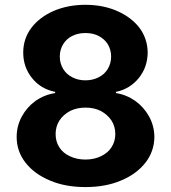

<svg xmlns="http://www.w3.org/2000/svg" viewBox="-20 -757 701 787"><path d="M330.1 9.8Q247.6 9.8 184.6 -17.1Q121.1 -43.5 84.5 -90.3Q48.3 -136.7 48.3 -195.8Q48.3 -240.2 69.3 -279.3Q90.3 -317.9 125.5 -343.3Q162.6 -369.1 206.1 -375.5V-380.4Q146.5 -392.6 111.3 -437Q75.2 -481.9 75.2 -541.5Q75.2 -598.1 108.4 -642.6Q141.1 -686 199.2 -711.9Q258.3 -737.3 330.1 -737.3Q402.8 -737.3 461.4 -711.4Q519.5 -685.5 552.2 -642.1Q584.5 -598.6 585.4 -541.5Q584.5 -481 548.8 -437Q512.2 -392.1 455.1 -380.4V-375.5Q497.6 -369.1 534.7 -343.3Q569.3 -318.4 591.3 -279.3Q612.3 -240.7 612.8 -195.8Q612.3 -136.7 576.2 -90.3Q539.6 -43.5 476.1 -17.1Q413.1 9.8 330.1 9.8ZM330.1 -103Q365.7 -103 394 -116.7Q422.4 -130.4 437 -153.3Q452.6 -177.2 452.6 -207.5Q452.6 -239.3 436.5 -263.7Q420.9 -287.1 393.1 -302.2Q366.2 -315.9 330.1 -315.9Q294.9 -315.9 267.6 -302.2Q239.3 -287.1 224.1 -263.7Q208 -239.3 208 -207.5Q208 -176.3 223.1 -153.3Q237.8 -129.9 266.1 -116.7Q294.9 -103 330.1 -103ZM330.1 -427.7Q360.4 -427.7 384.8 -440.4Q408.7 -452.6 421.9 -474.6Q435.5 -497.6 435.5 -525.4Q435.5 -552.7 421.9 -575.7Q408.7 -596.7 384.8 -609.4Q361.8 -621.6 330.1 -621.6Q299.3 -621.6 275.4 -609.4Q252.4 -597.7 238.8 -575.7Q225.1 -552.7 225.1 -525.4Q225.1 -497.6 238.8 -474.6Q252 -452.6 275.9 -440.4Q300.3 -427.7 330.1 -427.7Z"/></svg>

Font: My Font
Style: Bold
Weight: 500
Designer: Rasmus Andersson
Foundry: rsms
Version: Version 0.001